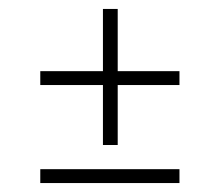

<svg xmlns="http://www.w3.org/2000/svg" viewBox="-20 -577 491 429"><path d="M210 -387H70V-418H210V-557H243V-418H381V-387H243V-253H210ZM381 -168H70V-199H381Z"/></svg>

Font: Poiret One
Style: Regular
Weight: 400
Designer: Denis Masharov
Foundry: Denis Masharov
Version: Version 1.001